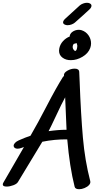

<svg xmlns="http://www.w3.org/2000/svg" viewBox="-111 -1346 731 1379"><path d="M367 -414 357 -647Q333 -604 289 -509Q251 -428 238 -404Q308 -414 367 -414ZM458 13Q429 13 425 -5Q389 -148 372 -345Q282 -346 193 -328Q99 -171 18 -39Q10 -25 -15.5 -15.5Q-41 -6 -63 -6Q-91 -6 -91 -21Q-91 -27 -87 -34Q-7 -174 61 -290L44 -284Q28 -278 15 -278Q2 -278 -5.5 -284Q-13 -290 -13 -299Q-13 -309 -3.5 -319.5Q6 -330 24 -338Q71 -359 108 -371Q162 -464 223 -582Q293 -717 341 -793Q344 -797 349 -801L348 -806Q348 -824 373.5 -838.5Q399 -853 425 -853Q457 -853 458 -829L461 -762Q470 -521 484.5 -356.5Q499 -192 537 -46Q541 -31 529 -17.5Q517 -4 496.5 4.5Q476 13 458 13ZM543 -1034Q543 -1018 537 -1001Q523 -963 482 -938.5Q441 -914 399 -914Q364 -913 338.5 -931.5Q313 -950 313 -982Q313 -987 315 -999Q321 -1028 341.5 -1050.5Q362 -1073 390 -1084Q389 -1092 394 -1100.5Q399 -1109 406 -1115Q428 -1132 455 -1132Q464 -1132 475 -1129Q506 -1119 524.5 -1092.5Q543 -1066 543 -1034ZM444 -1021Q443 -1027 439 -1037Q430 -1033 419 -1031L415 -1025Q411 -1018 411 -1009Q411 -1004 412 -1001Q413 -995 419 -987.5Q425 -980 429 -980Q437 -981 441 -995Q445 -1009 444 -1021ZM342 -1185Q342 -1198 359 -1213Q409 -1260 462 -1307Q471 -1315 485.5 -1320.5Q500 -1326 513 -1326Q525 -1326 533 -1322Q546 -1316 546 -1305Q546 -1291 530 -1277Q494 -1243 427 -1184Q418 -1176 403.5 -1170.5Q389 -1165 375 -1165Q363 -1165 355 -1169Q342 -1175 342 -1185Z"/></svg>

Font: Sedgwick Ave
Style: Regular
Weight: 400
Designer: Kevin Burke, Pedro Vergani
Foundry: Google, Inc.
Version: Version 1.000